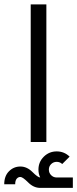

<svg xmlns="http://www.w3.org/2000/svg" viewBox="-95 -665 361 899"><path d="M122.1 0H48.8V-644.5H122.1ZM93.3 214.8Q62.5 214.8 36.9 189.2Q11.2 163.6 0.5 163.6Q-9.8 163.6 -16.8 171.9Q-23.9 180.2 -23.9 197.8H-75.2Q-75.2 159.2 -53 137Q-30.8 114.7 0.5 114.7Q31.2 114.7 56.9 140.4Q82.5 166 93.3 166Q85 149.4 85 129.4Q85 93.3 110.1 68.6Q135.3 43.9 170.4 43.9Q205.6 43.9 231 68.4L196.3 103Q185.5 92.8 170.4 92.8Q155.3 92.8 144.5 103.3Q133.8 113.8 133.8 129.4Q133.8 144.5 144.5 155.3Q155.3 166 169.9 166H246.1V214.8Z"/></svg>

Font: Catrinity
Style: Regular
Weight: 400
Designer: Alexander Lange
Foundry: High-Logic / Made with FontCreator
Version: Version 2.090;May 20, 2024;FontCreator 15.0.0.2974 64-bit